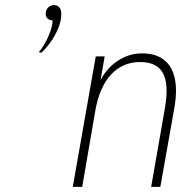

<svg xmlns="http://www.w3.org/2000/svg" viewBox="-20 -732 753 752"><path d="M141 -525 132 -528Q144.5 -542 156.8 -563.8Q169 -585.5 177.2 -609Q185.5 -632.5 186 -652Q175 -652 167 -659Q159 -666 159 -678Q159 -693 168.5 -702.5Q178 -712 192 -712Q204 -712 212 -703.5Q220 -695 220 -677Q220 -649 207.2 -619.2Q194.5 -589.5 176 -564.2Q157.5 -539 141 -525ZM265 0 355 -511H390L374 -419Q399.5 -467 443 -495Q486.5 -523 536 -523Q589 -523 621.2 -498.5Q653.5 -474 664.2 -426.5Q675 -379 663 -310L608 0H572L626 -309Q642 -401.5 618.5 -445.2Q595 -489 529 -489Q460 -489 414.5 -439.5Q369 -390 353 -297L302 0Z"/></svg>

Font: Overpass Thin
Style: Italic
Weight: 250
Italic angle: -10°
Designer: Delve Withrington, Dave Bailey, Thomas Jockin
Foundry: Delve Fonts LLC
Version: Version 4.000